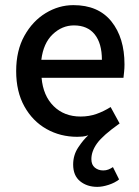

<svg xmlns="http://www.w3.org/2000/svg" viewBox="-20 -521 542 748"><path d="M359 207Q319 207 292 185Q265 163 265 120Q265 83 285 53Q305 23 324 6Q312 10 302 11Q292 12 281 12Q215 12 161 -18.5Q107 -49 75 -106.5Q43 -164 43 -244Q43 -324 75 -381.5Q107 -439 158 -470Q209 -501 266 -501Q363 -501 414 -437.5Q465 -374 465 -270Q465 -255 463.5 -241Q462 -227 461 -218H142Q148 -148 189 -107.5Q230 -67 294 -67Q327 -67 355.5 -77Q384 -87 411 -104L446 -40Q381 6 358.5 37Q336 68 336 99Q336 121 349.5 132Q363 143 382 143Q393 143 402 139.5Q411 136 420 130L444 178Q428 191 403.5 199Q379 207 359 207ZM141 -288H377Q377 -352 349 -387Q321 -422 268 -422Q222 -422 185.5 -387.5Q149 -353 141 -288Z"/></svg>

Font: Assistant SemiBold
Style: Regular
Weight: 600
Designer: Hebrew By Ben Nathan, Latin by Paul Hunt
Version: Version 3.000